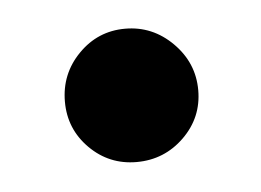

<svg xmlns="http://www.w3.org/2000/svg" viewBox="-28 -417 283 208"><g transform="rotate(-5 114.0 -313.5)"><path d="M113.8 -241.2Q84 -241.2 63 -262.2Q42 -283.2 42 -313Q42 -343.3 63 -364.7Q84 -386.2 113.8 -386.2Q143.6 -386.2 165.3 -364.5Q187 -342.8 187 -313Q187 -283.2 165.5 -262.2Q144 -241.2 113.8 -241.2Z"/></g></svg>

Font: Nacelle SemiBold
Style: Regular
Weight: 600
Designer: Sora Sagano
Foundry: Sora Sagano
Version: Version 1.000;FEAKit 1.0